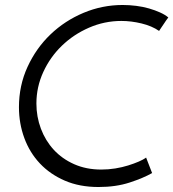

<svg xmlns="http://www.w3.org/2000/svg" viewBox="-20 -742 695 770"><path d="M590 -48Q555 -28 500 -10Q445 8 375 8Q299 8 240 -17.5Q181 -43 140 -86.5Q99 -130 77.5 -188.5Q56 -247 56 -312Q56 -399 90.5 -474Q125 -549 182.5 -604Q240 -659 315 -690.5Q390 -722 472 -722Q499 -722 526.5 -718.5Q554 -715 578 -708Q602 -701 622 -692Q642 -683 655 -672Q649 -664 645.5 -659Q642 -654 638.5 -648.5Q635 -643 630 -636Q625 -629 618 -618Q589 -638 547.5 -648Q506 -658 467 -658Q399 -658 337 -631Q275 -604 228 -558.5Q181 -513 153.5 -453Q126 -393 126 -327Q126 -274 144 -226Q162 -178 195.5 -141.5Q229 -105 277.5 -83.5Q326 -62 386 -62Q415 -62 442.5 -66.5Q470 -71 494 -78.5Q518 -86 536.5 -94Q555 -102 566 -110Z"/></svg>

Font: Josefin Sans
Style: Italic
Weight: 400
Italic angle: -7.5°
Designer: Santiago Orozco
Foundry: Typemade